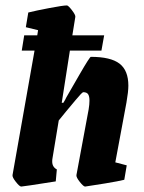

<svg xmlns="http://www.w3.org/2000/svg" viewBox="-20 -677 528 706"><path d="M404 -80 446 -69 437 -16Q418 -11 366.5 -2.5Q315 6 293 9Q287 9 273.5 -8Q260 -25 261 -33L306 -275Q309 -293 309 -307Q309 -323 304 -330.5Q299 -338 286 -338Q282 -338 257.5 -308.5Q233 -279 222 -266L196 -234L173 -95Q172 -90 172 -83Q172 -63 189 -54L185 -10Q65 9 58 9Q52 9 38.5 -8Q25 -25 26 -33L107 -491H60L69 -547H117L120 -566L75 -577L84 -631Q112 -638 162 -647.5Q212 -657 226 -657Q231 -657 244.5 -639.5Q258 -622 257 -615L246 -547H363L353 -491H237L207 -299H213Q217 -305 219.5 -310Q222 -315 224 -319Q236 -340 273 -404Q310 -468 314 -468Q387 -468 419.5 -443Q452 -418 452 -362Q452 -340 445 -300Z"/></svg>

Font: Grenze
Style: Bold Italic
Weight: 700
Italic angle: -10°
Designer: Renata Polastri
Foundry: Omnibus-Type
Version: Version 1.002; ttfautohint (v1.8)